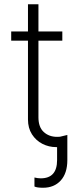

<svg xmlns="http://www.w3.org/2000/svg" viewBox="-20 -677 377 895"><path d="M270.5 -487.3H159.2V-129.9Q159.2 -84.5 183.8 -61.8Q208.5 -39.1 246.1 -39.1L259.3 -39.6L293.9 -47.9V69.3Q293.9 130.4 263.2 164.3Q232.4 198.2 180.7 198.2Q152.3 198.2 140.6 192.4V150.4Q156.2 154.3 169.9 154.3Q246.1 154.3 246.1 69.3V8.8H242.2Q207.5 8.8 177.5 -6.6Q147.5 -22 128.9 -51Q110.4 -80.1 110.4 -120.1V-487.3H32.2V-530.3H110.4V-657.2H159.2V-530.3H270.5Z"/></svg>

Font: Pretendard GOV ExtraLight
Style: Regular
Weight: 200
Designer: Base glyphs from Inter by Rasmus Andersson; Hangeul glyphs from Noto Sans CJK(Source Han Sans) by Jang Soo-young and Kan
Foundry: Kil Hyung-jin
Version: Version 1.309